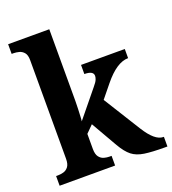

<svg xmlns="http://www.w3.org/2000/svg" viewBox="-138 -864 870 969"><g transform="rotate(-20 297.5 -380.0)"><path d="M16 0V-52H27Q40 -52 55.5 -56Q71 -60 82 -74Q93 -88 93 -117V-647Q93 -674 82 -687Q71 -700 55.5 -704Q40 -708 27 -708H16V-760H237V-375Q237 -357 236 -332.5Q235 -308 234 -288.5Q233 -269 232 -267L348 -409Q365 -429 369.5 -440.5Q374 -452 374 -460Q374 -487 326 -487V-536H561V-487Q500 -487 430 -401L373 -331L497 -132Q547 -52 592 -52H595V0H582Q513 0 472.5 -6Q432 -12 406.5 -32Q381 -52 356 -95L275 -236L237 -198V-117Q237 -88 248 -74Q259 -60 274 -56Q289 -52 302 -52H314V0Z"/></g></svg>

Font: Noto Serif Tamil SemiCondensed
Style: Bold Italic
Weight: 700
Width: 4
Italic angle: -12°
Designer: Indian Type Foundry, Tom Grace, and the Monotype Design Team
Foundry: Monotype Imaging Inc.
Version: Version 2.003; ttfautohint (v1.8.4.7-5d5b)